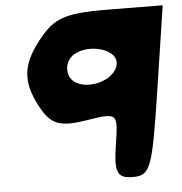

<svg xmlns="http://www.w3.org/2000/svg" viewBox="-53 -590 798 841"><g transform="rotate(-5 346.5 -170.0)"><path d="M160 -454C61 -339 51 -259 118 -138C161 -61 200 -47 315 -65C457 -88 457 -86 435 56C417 173 429 200 497 200C574 200 585 173 637 -169L693 -538L465 -540C277 -542 222 -526 160 -454ZM470 -300C459 -225 317 -190 266 -250C247 -273 247 -313 266 -338C317 -406 481 -375 470 -300Z"/></g></svg>

Font: Hussar Skorodowane
Style: Ky
Weight: 700
Foundry: Cannot Into Space Fonts
Version: Version 0.892